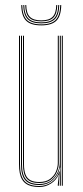

<svg xmlns="http://www.w3.org/2000/svg" viewBox="-20 -743 331 768"><path d="M137 5Q119.8 5 106.4 1.8Q93 -1.5 83.5 -8.4Q74 -15.2 67.9 -25.9Q61.8 -36.5 58.9 -51.5Q56 -66.5 56 -86V-600H60V-86Q60 -62.8 64.4 -46.1Q68.8 -29.5 77.9 -19.1Q87 -8.8 101.8 -3.9Q116.5 1 137 1Q165 1 186.6 -14.6Q208.2 -30.2 217.2 -57.5H219.2L215.5 -6V0H211.2V-4.8L215.5 -44.5H214.5Q205.2 -22.5 183.9 -8.8Q162.5 5 137 5ZM227.2 0V-600H231.2V0ZM137 -11Q119.5 -11 107.1 -15.2Q94.8 -19.5 87 -28.5Q79.2 -37.5 75.6 -51.8Q72 -66 72 -86V-600H76V-86Q76 -60.5 82.2 -44.9Q88.5 -29.2 101.9 -22.1Q115.2 -15 137 -15Q163.8 -15 180.1 -27.1Q196.5 -39.2 203.9 -57Q211.2 -74.8 211.2 -91.2V-600H215.2V-91.2Q215.2 -74.5 207.6 -55.8Q200 -37 182.9 -24Q165.8 -11 137 -11ZM137 -3Q97.8 -3 80.9 -22.2Q64 -41.5 64 -86V-600H68V-86Q68 -43.8 84 -25.4Q100 -7 137 -7Q166.5 -7 184.5 -21Q202.5 -35 210.9 -54.8Q219.2 -74.5 219.2 -91.2V-600H223.2V0H219.2V-10L221.2 -72.2H219.2Q215 -46.2 193 -24.6Q171 -3 137 -3ZM145 -641.5Q102.8 -641.5 84.2 -660.4Q65.8 -679.2 65 -722.8H69Q69.8 -681.2 87.4 -663.4Q105 -645.5 145 -645.5Q185 -645.5 202.6 -663.4Q220.2 -681.2 221 -722.8H225Q224.2 -679.2 205.8 -660.4Q187.2 -641.5 145 -641.5ZM145 -649.5Q107.2 -649.5 90.5 -666.5Q73.8 -683.5 73 -722.8H77Q77.5 -685.8 93.4 -669.6Q109.2 -653.5 145 -653.5Q180.8 -653.5 196.6 -669.6Q212.5 -685.8 213 -722.8H217Q216.2 -683.5 199.6 -666.5Q183 -649.5 145 -649.5ZM145 -657.5Q111.2 -657.5 96.4 -672.6Q81.5 -687.8 81 -722.8H85Q85.5 -690 99.5 -675.8Q113.5 -661.5 145 -661.5Q176.5 -661.5 190.5 -675.8Q204.5 -690 205 -722.8H209Q208.5 -687.8 193.6 -672.6Q178.8 -657.5 145 -657.5Z"/></svg>

Font: Big Shoulders Inline Display Thin Thin
Style: Regular
Weight: 250
Version: Version 2.002